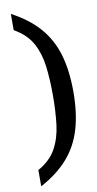

<svg xmlns="http://www.w3.org/2000/svg" viewBox="-96 -739 478 942"><g transform="rotate(-10 143.5 -267.5)"><path d="M266 -268Q266 -163 242.5 -83Q219 -3 167 56.5Q115 116 30 162V81Q92 46 120 -5.5Q148 -57 156 -123Q164 -189 164 -268Q164 -347 156 -412.5Q148 -478 120 -529.5Q92 -581 30 -616V-697Q115 -652 167 -592.5Q219 -533 242.5 -453.5Q266 -374 266 -268Z"/></g></svg>

Font: Lisu Bosa
Style: Bold
Weight: 700
Designer: David Morse, Annie Olsen, Victor Gaultney, Frank Grießhammer (Latin)
Foundry: SIL International
Version: Version 2.000